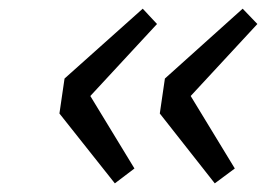

<svg xmlns="http://www.w3.org/2000/svg" viewBox="-20 -472 640 440"><path d="M243.2 -51.8 116.2 -211.9 127.9 -292 307.1 -452.1 339.8 -417 187 -252 288.1 -85.9ZM472.2 -51.8 346.2 -211.9 357.9 -292 536.1 -452.1 569.8 -417 417 -252 518.1 -85.9Z"/></svg>

Font: Office Code Pro Italic
Style: Regular
Weight: 400
Italic angle: -9°
Designer: Nathan Rutzky & Paul D. Hunt
Foundry: Adobe Systems Incorporated
Version: Version 1.004;PS 001.004;hotconv 1.0.70;makeotf.lib2.5.58329